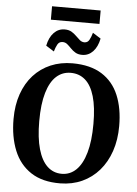

<svg xmlns="http://www.w3.org/2000/svg" viewBox="-69 -1151 868 1214"><g transform="rotate(5 365.5 -544.5)"><path d="M360.2 11Q246.5 12.1 173.5 -35.9Q100.4 -84 65.5 -170.1Q30.6 -256.2 30.6 -369.3Q30.6 -457.1 55.2 -527.7Q79.8 -598.3 125.3 -648.5Q170.9 -698.6 233.6 -725.4Q296.3 -752.1 372.4 -752.1Q485.5 -751.7 558 -706.2Q630.5 -660.7 665.3 -577.8Q700.1 -494.9 700.1 -382.4Q700.1 -294.9 675.6 -222.9Q651.1 -150.9 605.9 -98.8Q560.7 -46.7 498.3 -18.2Q435.9 10.2 360.2 11ZM364.1 -50Q416.9 -50 455.6 -87.5Q494.2 -125 515.4 -199Q536.6 -272.9 536.6 -381.7Q536.6 -488 516.5 -556.3Q496.4 -624.7 458.2 -657.9Q420 -691.1 366 -691.1Q313.1 -691.1 274.5 -656.1Q235.9 -621.1 214.8 -549.7Q193.7 -478.4 193.7 -369.7Q193.7 -263.9 214 -192.9Q234.2 -121.9 272.3 -85.9Q310.4 -50 364.1 -50ZM427.2 -810.4Q400.9 -810.4 383.5 -821.1Q366.1 -831.7 353.2 -845.5Q340.3 -859.2 327.4 -869.9Q314.6 -880.6 297.4 -880.6Q275.6 -880.6 265.1 -861.5Q254.7 -842.4 247.3 -816.3L196.1 -848.7Q206.8 -901.8 235.4 -931.5Q263.9 -961.1 303.8 -961.1Q330.3 -961.1 347.8 -950.6Q365.3 -940.1 378.8 -926.3Q392.3 -912.5 405.1 -901.8Q417.9 -891.1 434 -890.7Q455.1 -890.4 465.6 -909.9Q476.2 -929.5 483.4 -955.6L534.6 -923.2Q523.9 -869.9 495.5 -840.1Q467.1 -810.4 427.2 -810.4ZM519.6 -1100.1V-1014.9H211.1V-1100.1Z"/></g></svg>

Font: Merriweather Light
Style: Regular
Weight: 300
Version: Version 2.100